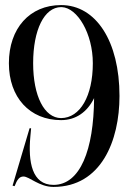

<svg xmlns="http://www.w3.org/2000/svg" viewBox="-20 -728 506 756"><path d="M220.5 -708C97 -708 15 -616.5 15 -479C15 -344.5 97 -255 220.5 -255C278.9 -255 323.8 -287.1 350.5 -341.7C349.1 -138.2 296.1 0 190.5 0C105.5 0 90.5 -91 99.5 -190L102.5 -223H96.5L29.5 3L37.5 5C47.5 -21 56.5 -33 72.5 -33C95.5 -33 134.5 8 190.5 8C378.5 8 450.5 -174 450.5 -350C450.5 -565 358.5 -708 220.5 -708ZM220.5 -263C154.5 -263.5 110.5 -350 110.5 -479C110.5 -611 154.5 -699.5 220.5 -700H223C285 -697.5 345.5 -595.5 345.5 -479C345.5 -350 295.5 -263.5 220.5 -263Z"/></svg>

Font: Picaflor 48 pt
Style: Regular
Weight: 400
Designer: Ariel Martín Pérez
Foundry: Tunera Type Foundry
Version: Version 1.000;hotconv 1.0.109;makeotfexe 2.5.65596